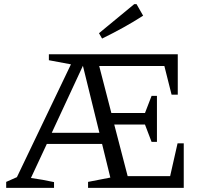

<svg xmlns="http://www.w3.org/2000/svg" viewBox="-20 -911 990 931"><path d="M715 -223 683 -307H534L599 -57H805L841 -216H871V0H407V-29L515 -50L475 -213H207L130 -48Q188 -40 242 -28V0H10V-29L62 -52L324 -599L217 -619V-648H842V-452H812L777 -591H461L520 -363H683L715 -446H741V-223ZM231 -267H462L382 -592ZM475 -724 460 -750 631 -891H642L674 -835Q626 -804 576 -776.5Q526 -749 475 -724Z"/></svg>

Font: Piazzolla
Style: Regular
Weight: 400
Designer: Juan Pablo del Peral
Foundry: Huerta Tipografica
Version: Version 1.330